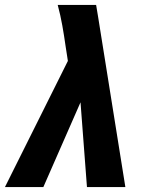

<svg xmlns="http://www.w3.org/2000/svg" viewBox="-40 -755 636 775"><path d="M-20 0H135L285 -342L311 0H466L372 -587L356 -687L348 -735H193Q204 -694 211.5 -652Q219 -610 225 -567L234 -509Z"/></svg>

Font: Iosevka Sparkle Heavy
Style: Italic
Weight: 900
Italic angle: -9°
Designer: Belleve Invis
Foundry: Belleve Invis
Version: Version 4.5.0; ttfautohint (v1.8.3)